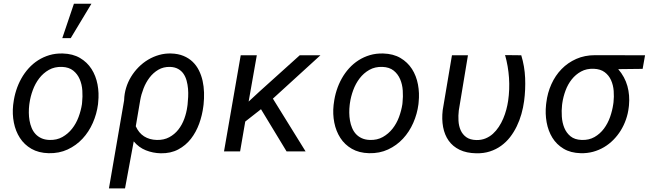

<svg xmlns="http://www.w3.org/2000/svg" viewBox="-20 -832 3564 1055"><path d="M53.7 -265.6Q58.1 -301.3 69.1 -335.7Q80.1 -370.1 97.2 -400.6Q114.3 -431.2 137.5 -456.8Q160.6 -482.4 189.2 -500.7Q217.8 -519 251.7 -529.1Q285.6 -539.1 324.7 -538.1Q380.4 -536.6 419.7 -513.4Q459 -490.2 482.9 -452.9Q506.8 -415.5 515.9 -367.9Q524.9 -320.3 519.5 -270.5L518.6 -259.3Q511.7 -206.1 490 -156.7Q468.3 -107.4 433.6 -70.1Q398.9 -32.7 351.8 -10.7Q304.7 11.2 247.1 9.8Q191.9 8.3 152.6 -14.4Q113.3 -37.1 89.4 -74.2Q65.4 -111.3 56.2 -158.2Q46.9 -205.1 52.2 -254.9ZM140.6 -254.9Q138.2 -234.4 138.4 -212.4Q138.7 -190.4 142.3 -169.4Q146 -148.4 153.8 -129.4Q161.6 -110.4 174.8 -95.9Q188 -81.5 206.8 -72.8Q225.6 -64 251 -63Q291.5 -61.5 322.8 -79.1Q354 -96.7 376.2 -125Q398.4 -153.3 411.6 -188.7Q424.8 -224.1 430.2 -259.3L431.2 -270Q434.6 -300.8 432.4 -334.5Q430.2 -368.2 418 -396.7Q405.8 -425.3 382.3 -444.1Q358.9 -462.9 320.8 -464.4Q279.8 -465.8 248.5 -448Q217.3 -430.2 195.3 -401.4Q173.3 -372.6 160.2 -336.7Q147 -300.8 142.1 -265.6ZM386.2 -811.5H482.4L368.7 -622.6H322.3Z M1097.2 -247.1Q1091.3 -199.2 1074.5 -152.6Q1057.6 -106 1029.1 -69.3Q1000.5 -32.7 959.2 -10.7Q918 11.2 863.3 10.3Q820.3 9.3 781.5 -6.1Q742.7 -21.5 714.8 -55.2L667 203.1H578.6L662.1 -281.2V-282.7Q663.1 -316.9 672.9 -349.1Q682.6 -381.3 700.2 -410.2Q717.8 -439 741.5 -462.9Q765.1 -486.8 793.7 -503.9Q822.3 -521 854.2 -530Q886.2 -539.1 919.9 -538.1Q958.5 -537.1 988 -524.9Q1017.6 -512.7 1038.6 -492.4Q1059.6 -472.2 1073 -445.3Q1086.4 -418.5 1093.3 -387.7Q1100.1 -356.9 1101.1 -323.7Q1102.1 -290.5 1098.6 -257.8ZM1010.7 -257.3Q1012.7 -276.4 1013.9 -299.1Q1015.1 -321.8 1013.2 -344.5Q1011.2 -367.2 1005.4 -388.7Q999.5 -410.2 988.3 -426.5Q977.1 -442.9 959 -453.1Q940.9 -463.4 914.6 -464.4Q877.9 -465.3 849.9 -448.7Q821.8 -432.1 801.5 -405.3Q781.2 -378.4 768.6 -345.7Q755.9 -313 750.5 -281.7L726.1 -138.2Q742.2 -101.6 771.7 -82.8Q801.3 -64 841.3 -63Q880.4 -62 909.9 -77.9Q939.5 -93.8 960 -119.9Q980.5 -146 992.7 -179.4Q1004.9 -212.9 1009.3 -247.1Z M1414.1 -231.9 1327.6 -164.1 1299.3 0H1210.9L1302.7 -528.3H1391.1L1346.2 -273.9L1405.3 -328.6L1627 -528.3H1740.7L1479.5 -290L1659.2 0H1554.7Z M1814.5 -265.6Q1818.8 -301.3 1829.8 -335.7Q1840.8 -370.1 1857.9 -400.6Q1875 -431.2 1898.2 -456.8Q1921.4 -482.4 1950 -500.7Q1978.5 -519 2012.5 -529.1Q2046.4 -539.1 2085.4 -538.1Q2141.1 -536.6 2180.4 -513.4Q2219.7 -490.2 2243.7 -452.9Q2267.6 -415.5 2276.6 -367.9Q2285.6 -320.3 2280.3 -270.5L2279.3 -259.3Q2272.5 -206.1 2250.7 -156.7Q2229 -107.4 2194.3 -70.1Q2159.7 -32.7 2112.5 -10.7Q2065.4 11.2 2007.8 9.8Q1952.6 8.3 1913.3 -14.4Q1874 -37.1 1850.1 -74.2Q1826.2 -111.3 1816.9 -158.2Q1807.6 -205.1 1813 -254.9ZM1901.4 -254.9Q1898.9 -234.4 1899.2 -212.4Q1899.4 -190.4 1903.1 -169.4Q1906.7 -148.4 1914.6 -129.4Q1922.4 -110.4 1935.5 -95.9Q1948.7 -81.5 1967.5 -72.8Q1986.3 -64 2011.7 -63Q2052.2 -61.5 2083.5 -79.1Q2114.7 -96.7 2137 -125Q2159.2 -153.3 2172.4 -188.7Q2185.5 -224.1 2190.9 -259.3L2191.9 -270Q2195.3 -300.8 2193.1 -334.5Q2190.9 -368.2 2178.7 -396.7Q2166.5 -425.3 2143.1 -444.1Q2119.6 -462.9 2081.5 -464.4Q2040.5 -465.8 2009.3 -448Q1978 -430.2 1956.1 -401.4Q1934.1 -372.6 1920.9 -336.7Q1907.7 -300.8 1902.8 -265.6Z M2551.3 -528.3 2501 -225.1Q2497.6 -196.8 2499.3 -168.2Q2501 -139.6 2511.2 -116.5Q2521.5 -93.3 2542 -78.4Q2562.5 -63.5 2597.2 -62.5Q2625 -62 2647.7 -71.3Q2670.4 -80.6 2688.5 -96.9Q2706.5 -113.3 2720.7 -134.8Q2734.9 -156.2 2745.1 -180.4Q2755.4 -204.6 2762 -229.5Q2768.6 -254.4 2772 -277.3Q2781.2 -340.3 2776.9 -404.3Q2772.5 -468.3 2755.4 -529.3L2844.2 -528.3Q2862.8 -467.3 2865.5 -403.6Q2868.2 -339.8 2859.9 -276.9Q2855 -240.7 2845 -205.3Q2835 -169.9 2819.3 -137.7Q2803.7 -105.5 2782.5 -78.1Q2761.2 -50.8 2733.4 -30.8Q2705.6 -10.7 2671.6 0.2Q2637.7 11.2 2596.7 10.3Q2543 9.3 2505.4 -9Q2467.8 -27.3 2445.3 -59.1Q2422.9 -90.8 2414.8 -133.8Q2406.7 -176.8 2412.6 -227.1L2463.4 -528.3Z M3511.2 -453.6 3377 -452.1Q3413.6 -409.2 3427.5 -358.9Q3441.4 -308.6 3436 -252.4L3434.6 -240.7Q3430.7 -207 3419.4 -175Q3408.2 -143.1 3390.9 -115Q3373.5 -86.9 3350.3 -63.5Q3327.1 -40 3299.1 -23.4Q3271 -6.8 3238.8 2Q3206.5 10.7 3170.9 9.8Q3115.2 8.3 3076.7 -14.9Q3038.1 -38.1 3015.1 -75.4Q2992.2 -112.8 2983.6 -160.2Q2975.1 -207.5 2980.5 -256.8L2981.9 -268.1Q2988.3 -321.8 3009.8 -369.4Q3031.2 -417 3065.7 -452.4Q3100.1 -487.8 3146.5 -508.3Q3192.9 -528.8 3249.5 -528.8L3524.4 -528.3ZM3068.4 -254.9Q3064.9 -224.6 3067.1 -191.2Q3069.3 -157.7 3080.8 -129.6Q3092.3 -101.6 3115 -83Q3137.7 -64.5 3175.8 -63Q3216.3 -61.5 3246.8 -79.1Q3277.3 -96.7 3298.6 -125.2Q3319.8 -153.8 3332.3 -189.2Q3344.7 -224.6 3349.6 -259.3L3351.1 -270Q3354.5 -300.3 3352.1 -332.5Q3349.6 -364.7 3337.6 -391.4Q3325.7 -418 3302.7 -435.3Q3279.8 -452.6 3242.7 -454.1Q3203.1 -455.6 3173.1 -439.2Q3143.1 -422.9 3121.6 -395.8Q3100.1 -368.7 3087.4 -334.2Q3074.7 -299.8 3069.8 -265.6Z"/></svg>

Font: Roboto Mono
Style: Italic
Weight: 400
Designer: Google
Version: Version 2.000985; 2015; ttfautohint (v1.3)